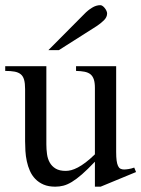

<svg xmlns="http://www.w3.org/2000/svg" viewBox="-20 -701 541 736"><path d="M365.7 14.6H343.8V-81.1Q315.4 -51.3 294.2 -32.7Q272.9 -14.2 255.6 -3.7Q238.3 6.8 223.1 10.7Q208 14.6 191.9 14.6Q166 14.6 147.2 6.6Q128.4 -1.5 115.5 -14.9Q102.5 -28.3 94.7 -45.9Q86.9 -63.5 82.8 -82.8Q78.6 -102.1 77.4 -122.1Q76.2 -142.1 76.2 -159.7V-359.9Q76.2 -381.8 72.3 -395.5Q68.4 -409.2 59.3 -416.5Q50.3 -423.8 35.6 -426.5Q21 -429.2 0 -429.2V-447.3H157.7V-147.9Q157.7 -128.9 160.2 -110.6Q162.6 -92.3 170.7 -77.9Q178.7 -63.5 193.4 -54.7Q208 -45.9 231.9 -45.9Q241.7 -45.9 253.2 -48.8Q264.6 -51.8 278.6 -59.1Q292.5 -66.4 308.6 -78.6Q324.7 -90.8 343.8 -109.4V-363.8Q343.8 -384.3 339.6 -396.7Q335.4 -409.2 326.7 -416.3Q317.9 -423.3 304.2 -426Q290.5 -428.7 271.5 -429.2V-447.3H425.3V-118.7Q425.3 -98.6 427 -85.7Q428.7 -72.8 432.4 -64.9Q436 -57.1 441.9 -54.2Q447.8 -51.3 455.6 -51.3Q462.4 -51.3 473.1 -53Q483.9 -54.7 494.6 -58.6L501.5 -41.5ZM390.6 -649.4Q390.6 -635.3 378.2 -623Q365.7 -610.8 350.1 -600.6L205.6 -508.8H165.5L304.2 -648.4Q316.9 -661.6 332.8 -671.4Q348.6 -681.2 364.7 -681.2Q368.7 -681.2 373 -678.2Q377.4 -675.3 381.3 -670.4Q385.3 -665.5 387.9 -659.9Q390.6 -654.3 390.6 -649.4Z"/></svg>

Font: Doulos SIL Afr
Style: Regular
Weight: 400
Designer: Walt Agee, Victor Gaultney, Peter Martin, Debbi Hosken, Becca Hirsbrunner
Foundry: SIL International
Version: Version 5.000